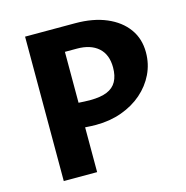

<svg xmlns="http://www.w3.org/2000/svg" viewBox="-99 -751 817 845"><g transform="rotate(-15 309.5 -329.0)"><path d="M291 -202Q271 -202 242.5 -204Q214 -206 184 -212L187 -322Q216 -318 242 -316Q268 -314 295 -314Q341 -314 370.5 -326Q400 -338 414 -363.5Q428 -389 428 -427Q428 -486 393 -517Q358 -548 296 -548H241V0H89V-658H317Q399 -658 459 -632.5Q519 -607 552 -561.5Q585 -516 585 -454Q585 -401 563 -355.5Q541 -310 501.5 -275.5Q462 -241 408 -221.5Q354 -202 291 -202Z"/></g></svg>

Font: Ysabeau SC ExtraBold
Style: Regular
Weight: 800
Designer: Christian Thalmann (Catharsis Fonts)
Version: Version 2.001;gftools[0.9.30]; featfreeze: smcp